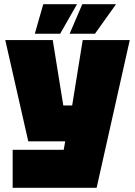

<svg xmlns="http://www.w3.org/2000/svg" viewBox="-20 -750 640 910"><path d="M40 140V-40H282L289 -80H114L5 -560H230L280 -250H322L372 -560H595L438 140ZM145 -590 185 -730H345L265 -590ZM310 -590 370 -730H530L430 -590Z"/></svg>

Font: Tektur Black
Style: Regular
Weight: 900
Designer: Adam Jagosz
Foundry: Adam Jagosz
Version: Version 1.005;gftools[0.9.30]